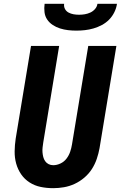

<svg xmlns="http://www.w3.org/2000/svg" viewBox="-20 -975 640 1003"><path d="M258 8Q224 8 192.5 1.5Q161 -5 134.5 -22Q108 -39 90.5 -64.5Q73 -90 64.5 -120.5Q56 -151 56.5 -184.5Q57 -218 62 -251L142 -735H289L206 -231Q204 -218 202.5 -205Q201 -192 202 -179.5Q203 -167 206 -155Q209 -143 216 -133Q223 -123 234 -117.5Q245 -112 258 -112Q277 -112 296 -121Q315 -130 327.5 -146.5Q340 -163 346.5 -182Q353 -201 356 -220L441 -735H588L500 -201Q495 -173 485.5 -145Q476 -117 460 -92Q444 -67 420.5 -47Q397 -27 370 -14.5Q343 -2 314.5 3Q286 8 258 8ZM379 -815Q357 -815 335.5 -817.5Q314 -820 293.5 -826.5Q273 -833 255.5 -844.5Q238 -856 226.5 -873Q215 -890 212.5 -911.5Q210 -933 213 -955H315Q313 -940 319.5 -928Q326 -916 338 -909.5Q350 -903 364 -900.5Q378 -898 393 -898Q408 -898 423 -900.5Q438 -903 452 -909.5Q466 -916 476.5 -928Q487 -940 489 -955H591Q588 -933 577.5 -911.5Q567 -890 550.5 -873Q534 -856 512.5 -844.5Q491 -833 468.5 -826.5Q446 -820 423.5 -817.5Q401 -815 379 -815Z"/></svg>

Font: Iosevka Aile Heavy Oblique
Style: Regular
Weight: 900
Italic angle: -9°
Designer: Belleve Invis
Foundry: Belleve Invis
Version: Version 31.1.0; ttfautohint (v1.8.4)